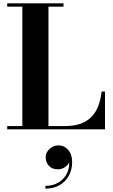

<svg xmlns="http://www.w3.org/2000/svg" viewBox="-20 -770 672 1143"><path d="M23 0V-19.5H113V-730.5H23V-750H358V-730.5H268.5V-19.5H366.5Q421.5 -19.5 460.5 -33.8Q499.5 -48 525.2 -74.8Q551 -101.5 565.2 -139.5Q579.5 -177.5 585 -225H605V0ZM250.5 353V336.5Q293.5 336.5 327.2 317Q361 297.5 378.8 261.5Q396.5 225.5 391 177H396Q396.5 191.5 386.8 205.5Q377 219.5 360.5 228.8Q344 238 324.5 238Q289.5 238 270.8 216.8Q252 195.5 252 167Q252 147.5 262.5 131.2Q273 115 290.8 105.2Q308.5 95.5 329.5 95.5Q362 95.5 385.8 122.2Q409.5 149 409.5 196Q409.5 239.5 390.2 275.2Q371 311 335.2 332Q299.5 353 250.5 353Z"/></svg>

Font: Bodoni Moda
Style: Bold
Weight: 700
Designer: Owen Earl
Foundry: indestructible type
Version: Version 2.005